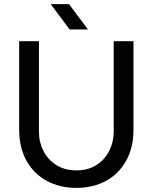

<svg xmlns="http://www.w3.org/2000/svg" viewBox="-20 -900 741 932"><path d="M351 12Q270 12 207 -22Q144 -56 108.5 -120Q73 -184 73 -271V-700H169V-261Q169 -210 191 -167Q213 -124 254 -98.5Q295 -73 351 -73Q407 -73 447.5 -98.5Q488 -124 510 -167Q532 -210 532 -261V-700H628V-271Q628 -184 592.5 -120Q557 -56 494.5 -22Q432 12 351 12ZM318 -757 226 -880H315L407 -757Z"/></svg>

Font: MuseoModerno
Style: Regular
Weight: 400
Designer: Pablo Cosgaya, Héctor Gatti, Marcela Romero, and the Authors of The MuseoModerno Project.
Foundry: Omnibus-Type Team
Version: Version 1.001